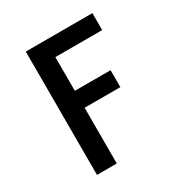

<svg xmlns="http://www.w3.org/2000/svg" viewBox="-171 -863 942 991"><g transform="rotate(-30 300.0 -367.5)"><path d="M122 0V-735H519V-634H240V-433H453V-332H240V0Z"/></g></svg>

Font: Iosevka Curly Extended
Style: Bold
Weight: 700
Width: 7
Monospace: yes
Designer: Belleve Invis
Foundry: Belleve Invis
Version: Version 11.1.0; ttfautohint (v1.8.3)